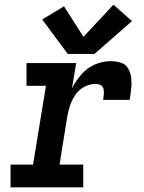

<svg xmlns="http://www.w3.org/2000/svg" viewBox="-20 -799 616 819"><path d="M25 0H335V-97H234L267 -302Q271 -326 279 -349.5Q287 -373 301.5 -394.5Q316 -416 339.5 -428.5Q363 -441 387 -441Q399 -441 409 -436Q419 -431 421.5 -420Q424 -409 423 -397Q422 -385 420 -373H533Q537 -396 539.5 -419Q542 -442 540 -464Q538 -486 527.5 -505.5Q517 -525 496 -531.5Q475 -538 452 -538Q418 -538 385 -524Q352 -510 327.5 -482Q303 -454 287 -422L305 -530H93V-433H176L121 -97H25ZM269 -569H383L543 -709L464 -779L336 -642L253 -772L160 -716Z"/></svg>

Font: Iosevka Sparkle SmBdObl
Style: Regular
Weight: 600
Italic angle: -9°
Designer: Belleve Invis
Foundry: Belleve Invis
Version: Version 4.5.0; ttfautohint (v1.8.3)